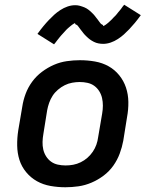

<svg xmlns="http://www.w3.org/2000/svg" viewBox="-20 -782 640 810"><path d="M256 8Q224 8 193 2.5Q162 -3 136 -17.5Q110 -32 90.5 -55.5Q71 -79 62 -107.5Q53 -136 52.5 -168Q52 -200 57 -232L74 -332Q78 -359 88 -386Q98 -413 115.5 -437Q133 -461 157 -479Q181 -497 207.5 -508.5Q234 -520 262 -524Q290 -528 317 -528Q350 -528 381 -522.5Q412 -517 438 -502.5Q464 -488 483 -464.5Q502 -441 511.5 -412.5Q521 -384 521.5 -352Q522 -320 516 -288L500 -188Q495 -161 485 -134Q475 -107 458 -83Q441 -59 417 -41Q393 -23 366 -11.5Q339 0 311 4Q283 8 256 8ZM257 -84Q273 -84 289 -87Q305 -90 320.5 -97.5Q336 -105 349 -116.5Q362 -128 371.5 -142Q381 -156 386.5 -171.5Q392 -187 394 -203L411 -303Q414 -320 414 -336.5Q414 -353 410.5 -368.5Q407 -384 398.5 -397.5Q390 -411 377.5 -420Q365 -429 349 -432.5Q333 -436 316 -436Q301 -436 284.5 -433Q268 -430 253 -422.5Q238 -415 224.5 -403.5Q211 -392 202 -378Q193 -364 187.5 -348.5Q182 -333 179 -317L163 -217Q160 -200 159.5 -183.5Q159 -167 162.5 -151.5Q166 -136 174.5 -122.5Q183 -109 195.5 -100Q208 -91 224 -87.5Q240 -84 257 -84ZM208 -595 138 -639Q151 -657 163 -671.5Q175 -686 186.5 -698Q198 -710 209 -720Q220 -730 234.5 -739.5Q249 -749 265 -754.5Q281 -760 297 -760Q302 -760 307 -759.5Q312 -759 317 -757.5Q322 -756 326.5 -754.5Q331 -753 336 -751Q341 -749 345 -746.5Q349 -744 352.5 -741.5Q356 -739 360 -735.5Q364 -732 367.5 -728.5Q371 -725 374.5 -721.5Q378 -718 380.5 -714.5Q383 -711 385 -708.5Q387 -706 391 -701Q395 -696 398 -691.5Q401 -687 404 -683.5Q407 -680 411.5 -678Q416 -676 415 -672Q415 -672 415 -672Q415 -672 415 -672Q416 -672 420 -674Q424 -676 427 -678.5Q430 -681 434 -684Q438 -687 440 -689Q442 -691 444 -693Q446 -695 448.5 -697Q451 -699 453 -701.5Q455 -704 457.5 -706.5Q460 -709 462.5 -711.5Q465 -714 468 -717Q471 -720 473.5 -723.5Q476 -727 479 -730.5Q482 -734 485 -737.5Q488 -741 491 -745Q494 -749 497 -753.5Q500 -758 504 -762L574 -718Q561 -700 549 -685.5Q537 -671 525.5 -659Q514 -647 503 -637Q492 -627 477.5 -617.5Q463 -608 447 -602.5Q431 -597 415 -597Q410 -597 405 -597.5Q400 -598 395 -599Q390 -600 385.5 -601.5Q381 -603 376 -605.5Q371 -608 367 -610.5Q363 -613 359.5 -615.5Q356 -618 352 -621.5Q348 -625 344.5 -628.5Q341 -632 337.5 -635.5Q334 -639 331.5 -642.5Q329 -646 327 -648.5Q325 -651 321 -656Q317 -661 314 -665.5Q311 -670 308 -673.5Q305 -677 300.5 -678.5Q296 -680 297 -685Q297 -685 297 -685Q297 -685 297 -685Q296 -685 292 -682.5Q288 -680 285 -678Q282 -676 278 -672.5Q274 -669 272 -667.5Q270 -666 268 -664Q266 -662 263.5 -660Q261 -658 259 -655.5Q257 -653 254.5 -650.5Q252 -648 249.5 -645Q247 -642 244 -639Q241 -636 238.5 -633Q236 -630 233 -626.5Q230 -623 227 -619Q224 -615 221 -611.5Q218 -608 215 -603.5Q212 -599 208 -595Z"/></svg>

Font: Iosevka SS04 Semibold Extended
Style: Italic
Weight: 600
Width: 7
Italic angle: -9°
Monospace: yes
Designer: Belleve Invis
Foundry: Belleve Invis
Version: Version 19.0.0; ttfautohint (v1.8.4)